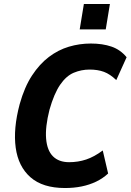

<svg xmlns="http://www.w3.org/2000/svg" viewBox="-20 -935 657 966"><path d="M307 11Q195 11 133.5 -43Q72 -97 59 -192Q46 -287 79 -411Q103 -497 141 -555Q179 -613 226 -648.5Q273 -684 326.5 -700Q380 -716 437 -716Q496 -716 541 -700.5Q586 -685 617 -647L565 -532Q534 -562 503 -573.5Q472 -585 431 -585Q389 -585 351 -569Q313 -553 282.5 -508.5Q252 -464 229 -383Q207 -296 212 -237Q217 -178 246.5 -148.5Q276 -119 328 -119Q373 -119 413.5 -132.5Q454 -146 497 -178L524 -62Q497 -37 463.5 -21Q430 -5 391 3Q352 11 307 11ZM381 -787 402 -915H533L512 -787Z"/></svg>

Font: Nunito Sans 7pt Condensed ExtraBold
Style: Italic
Weight: 800
Width: 3
Italic angle: -9°
Designer: Vernon Adams
Foundry: Vernon Adams
Version: Version 3.101;gftools[0.9.27]